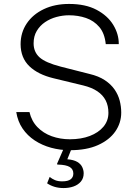

<svg xmlns="http://www.w3.org/2000/svg" viewBox="-20 -752 702 974"><path d="M334.5 10Q285 10 239.2 -2.5Q193.5 -15 156.2 -39.5Q119 -64 94.5 -100Q70 -136 62.5 -183.5H129.5Q140 -138 169.8 -107.2Q199.5 -76.5 242.2 -61Q285 -45.5 334.5 -45.5Q391.5 -45.5 435.5 -62.2Q479.5 -79 504.8 -109.2Q530 -139.5 530 -179.5Q530 -215.5 516 -242.8Q502 -270 473.8 -289Q445.5 -308 402.5 -318.5L251.5 -355Q172.5 -374 128.8 -416.2Q85 -458.5 84.5 -527.5Q84.5 -586.5 115.5 -632.8Q146.5 -679 202 -705.5Q257.5 -732 330.5 -732Q414 -732 470 -702.2Q526 -672.5 554.5 -625.8Q583 -579 582.5 -528H516.5Q511 -583 483.8 -615Q456.5 -647 416.2 -660.8Q376 -674.5 330 -674.5Q298.5 -674.5 266.8 -666Q235 -657.5 208.8 -639.8Q182.5 -622 166.5 -595.2Q150.5 -568.5 150.5 -532Q150.5 -488.5 180.5 -461.2Q210.5 -434 288 -414L433.5 -377Q480.5 -366 511.8 -345.2Q543 -324.5 561.2 -298Q579.5 -271.5 587.2 -241.5Q595 -211.5 595 -181Q595 -128.5 565 -85.2Q535 -42 477.2 -16Q419.5 10 334.5 10ZM404.5 127Q404.5 152 390.5 168.8Q376.5 185.5 353.5 193.8Q330.5 202 302.5 202Q278.5 202 257.8 196Q237 190 219 178L232 145.5Q243.5 155 258.5 161.5Q273.5 168 295.5 168Q325 168 338.5 157.5Q352 147 352 128.5Q352 106 333.5 95Q315 84 275 83Q270.5 83 269.8 81.5Q269 80 270 77.5L306 -5H346L321.5 56Q353.5 58.5 371.8 69.2Q390 80 397.2 95.8Q404.5 111.5 404.5 127Z"/></svg>

Font: Public Sans ExtraLight
Style: Regular
Weight: 250
Designer: The Public Sans Project Authors: Dan O. Williams and USWDS (Libre Franklin designed by Pablo Impallari and Rodrigo Fuenz
Version: Version 1.007